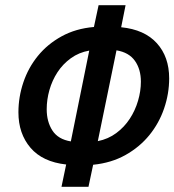

<svg xmlns="http://www.w3.org/2000/svg" viewBox="-20 -699 672 740"><path d="M523 -384Q523 -432 500 -464.5Q477 -497 429 -505L357 -155Q397 -163 428 -186Q459 -209 480 -241Q501 -273 512 -310.5Q523 -348 523 -384ZM253 -154 324 -504Q284 -497 253 -474.5Q222 -452 201.5 -420.5Q181 -389 170.5 -352Q160 -315 160 -278Q160 -230 182 -196Q204 -162 253 -154ZM235 -65Q144 -75 97.5 -129.5Q51 -184 51 -266Q51 -325 70 -381.5Q89 -438 126 -483.5Q163 -529 217.5 -559Q272 -589 342 -595L360 -679H464L447 -594Q537 -585 584.5 -532.5Q632 -480 632 -397Q632 -338 612.5 -281Q593 -224 555.5 -178Q518 -132 463.5 -101.5Q409 -71 339 -64L321 21H217Z"/></svg>

Font: Codetta
Style: Bold Italic
Weight: 700
Italic angle: -11°
Designer: Ulrich Proeller
Foundry: PROSA GmbH
Version: Version 2.00;September 29, 2018;FontCreator 11.5.0.2427 64-b